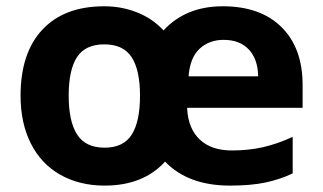

<svg xmlns="http://www.w3.org/2000/svg" viewBox="-20 -576 1018 606"><path d="M706.1 9.8Q573.7 9.8 501 -65.9Q432.1 9.8 310.1 9.8Q231 9.8 170.4 -24.4Q109.9 -58.6 77.4 -123Q44.9 -187.5 44.9 -273.9Q44.9 -409.2 114 -482.7Q183.1 -556.2 309.1 -556.2Q363.8 -556.2 412.6 -536.9Q461.4 -517.6 496.1 -480Q566.4 -556.2 683.1 -556.2Q802.2 -556.2 868.7 -490.2Q935.1 -424.3 935.1 -308.1V-235.8H570.8V-231.9Q574.2 -169.9 610.6 -135.5Q647 -101.1 711.9 -101.1Q764.2 -101.1 809.6 -111.3Q855 -121.6 903.8 -144V-28.8Q864.3 -9.8 818.1 0Q772 9.8 706.1 9.8ZM196.8 -273.9Q196.8 -192.9 223.4 -151.4Q250 -109.9 310.1 -109.9Q369.6 -109.9 395.8 -151.1Q421.9 -192.4 421.9 -273.9Q421.9 -355 395.5 -395.5Q369.1 -436 309.1 -436Q249.5 -436 223.1 -395.8Q196.8 -355.5 196.8 -273.9ZM686 -450.2Q640.1 -450.2 609.9 -422.1Q579.6 -394 575.2 -335H794.9Q793.9 -389.2 765.4 -419.7Q736.8 -450.2 686 -450.2Z"/></svg>

Font: CAA NEO Sans
Style: Bold
Weight: 700
Version: Version 1.10